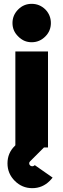

<svg xmlns="http://www.w3.org/2000/svg" viewBox="-20 -768 330 1000"><path d="M254 157 161 92Q160 93 159.5 93.5Q159 94 159 94Q154 98 148 98Q142 98 137 94Q132 89 132 83Q132 76 137 72L227 -18H75Q69 -17 64.5 -14.5Q60 -12 57 -8Q19 29 19 83Q19 136 57 174Q95 212 148 212Q201 212 239 174Q243 170 246.5 166Q250 162 254 157ZM245 -648Q245 -689 216 -719Q186 -748 145 -748Q104 -748 75 -719Q45 -689 45 -648Q45 -607 75 -578Q104 -548 145 -548Q186 -548 216 -578Q245 -607 245 -648ZM60 0H230V-500H60Z"/></svg>

Font: Unageo
Style: Black
Weight: 900
Designer: Richard Sepsi
Foundry: Richard Sepsi
Version: Version 2.000